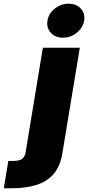

<svg xmlns="http://www.w3.org/2000/svg" viewBox="-134 -796 468 1020"><path d="M93.8 -542.5H290L197.3 18.6Q185.5 89.4 149.7 129.6Q113.8 169.9 57.6 187Q1.5 204.1 -69.8 204.1H-113.8L-89.8 59.1H-65.9Q-31.2 59.1 -16.8 48.1Q-2.4 37.1 2 13.2ZM200.7 -595.7Q160.2 -595.7 136 -622.1Q111.8 -648.4 118.2 -686Q124 -724.1 157 -750.2Q189.9 -776.4 230.5 -776.4Q271.5 -776.4 295.4 -750.2Q319.3 -724.1 313 -686Q306.6 -648.4 273.9 -622.1Q241.2 -595.7 200.7 -595.7Z"/></svg>

Font: Inter 16pt Black
Style: Italic
Weight: 900
Italic angle: -9.3988°
Version: Version 4.001;git-66647c0bb